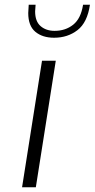

<svg xmlns="http://www.w3.org/2000/svg" viewBox="-20 -789 399 809"><path d="M157 -533H215L131 0H73ZM99 -734Q99 -743 101 -769H130Q128 -749 128 -741Q128 -699 151 -679Q174 -659 210 -659Q256 -659 288.5 -685Q321 -711 330 -769H359Q348 -694 306.5 -662Q265 -630 208 -630Q159 -630 129 -655Q99 -680 99 -734Z"/></svg>

Font: Exo Light
Style: Italic
Weight: 300
Italic angle: -9°
Designer: Natanael Gama
Foundry: Natanael Gama
Version: Version 1.500; ttfautohint (v1.6)